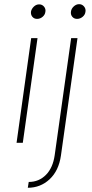

<svg xmlns="http://www.w3.org/2000/svg" viewBox="-20 -682 439 917"><path d="M157.2 -591.8Q143.1 -591.8 134.8 -601.6Q126.5 -611.3 127.9 -626Q130.4 -639.6 141.6 -650.4Q152.8 -661.1 167 -661.1Q181.2 -661.1 190.2 -650.4Q199.2 -639.6 196.8 -626Q195.3 -611.8 183.6 -601.8Q171.9 -591.8 157.2 -591.8ZM59.1 0 128.9 -500H159.2L88.9 0ZM112.8 214.8 117.2 187Q166 187 199.5 153.1Q232.9 119.1 241.2 59.1L319.8 -500H350.1L271 61Q260.7 133.3 217 174.1Q173.3 214.8 112.8 214.8ZM318.8 -626Q320.3 -640.1 332 -651.1Q343.8 -662.1 357.9 -662.1Q372.1 -662.1 381.3 -651.1Q390.6 -640.1 388.2 -626Q386.7 -611.8 374.8 -601.8Q362.8 -591.8 348.1 -591.8Q334 -591.8 325.4 -601.8Q316.9 -611.8 318.8 -626Z"/></svg>

Font: Human Sans ExtraLight
Style: Italic
Weight: 200
Italic angle: -8°
Designer: Tim Radville
Foundry: Continuum
Version: Version 1.000;FEAKit 1.0